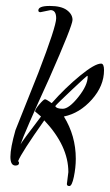

<svg xmlns="http://www.w3.org/2000/svg" viewBox="-20 -517 370 646"><path d="M150 -483 116 -476Q109 -476 109 -482Q109 -497 147.5 -497Q186 -497 205 -483Q224 -469 224 -450Q224 -431 146 -254Q62 -70 49 -31Q53 -40 118 -125L98 -142Q98 -149 112.5 -166Q127 -183 131.5 -183Q136 -183 154 -170Q200 -222 249.5 -262.5Q299 -303 320 -303Q330 -303 330 -281Q330 -228 289 -182Q248 -136 195 -125Q235 -60 235 17Q235 47 228.5 78Q222 109 213.5 109Q205 109 205 102L210 62Q210 -26 129 -112Q52 -3 41 25Q44 28 44 31Q44 40 32 40Q15 40 15 10.5Q15 -19 32 -79L109 -272Q169 -428 169 -455.5Q169 -483 150 -483ZM275 -259Q275 -262 273.5 -262Q272 -262 221.5 -214.5Q171 -167 166 -160Q170 -151 191 -151Q212 -151 243.5 -190.5Q275 -230 275 -259Z"/></svg>

Font: Qwigley
Style: Regular
Weight: 400
Designer: Robert E. Leuschke
Foundry: Robert E. Leuschke
Version: Version 1.003